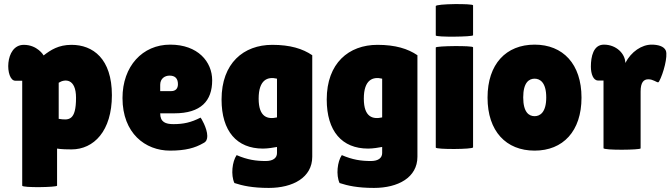

<svg xmlns="http://www.w3.org/2000/svg" viewBox="-20 -729 3295 942"><path d="M89 -333V182C89 193 260 190 260 182V0L276 2C287 3 304 4 331 4C440 4 529 -86 529 -262C529 -441 436 -509 331 -509C267 -509 229 -484 194 -457C194 -458 163 -509 97 -509C0 -509 6 -333 55 -333ZM353 -249C353 -137 318 -138 268 -146V-323C297 -342 353 -346 353 -249Z M978 -27C993 -34 997 -47 997 -62C997 -100 965 -153 964 -152C917 -128 880 -120 831 -120C792 -120 766 -130 766 -173H835C966 -173 1021 -234 1021 -335C1021 -426 951 -510 815 -510C679 -510 581 -404 581 -248C581 -75 693 10 814 10C890 10 937 -3 978 -27ZM853 -316C853 -293 840 -282 820 -282H766V-313C766 -344 789 -358 812 -358C839 -358 853 -344 853 -316Z M1270 0C1294 0 1323 -5 1339 -8V22C1339 45 1321 61 1284 61C1236 61 1194 55 1141 32C1119 64 1112 130 1130 169C1170 182 1218 193 1299 193C1417 193 1512 142 1512 40V-458C1465 -490 1404 -509 1316 -509C1175 -509 1067 -419 1067 -241C1067 -85 1142 0 1270 0ZM1249 -245C1249 -339 1294 -354 1339 -343V-153C1295 -143 1249 -152 1249 -245Z M1786 0C1810 0 1839 -5 1855 -8V22C1855 45 1837 61 1800 61C1752 61 1710 55 1657 32C1635 64 1628 130 1646 169C1686 182 1734 193 1815 193C1933 193 2028 142 2028 40V-458C1981 -490 1920 -509 1832 -509C1691 -509 1583 -419 1583 -241C1583 -85 1658 0 1786 0ZM1765 -245C1765 -339 1810 -354 1855 -343V-153C1811 -143 1765 -152 1765 -245Z M2118 -5C2118 5 2301 4 2301 -6V-497C2301 -506 2118 -504 2118 -496ZM2118 -555C2118 -546 2301 -548 2301 -556V-703C2301 -712 2118 -711 2118 -699Z M2372 -250C2372 -85 2463 10 2603 10C2742 10 2833 -85 2833 -250C2833 -415 2742 -510 2603 -510C2463 -510 2372 -415 2372 -250ZM2547 -251C2547 -325 2576 -343 2603 -343C2629 -343 2660 -325 2660 -251C2660 -177 2629 -159 2603 -159C2576 -159 2547 -177 2547 -251Z M2941 -2C2941 9 3123 7 3123 -1V-280C3123 -325 3138 -340 3161 -340C3184 -340 3201 -325 3209 -325C3210 -325 3212 -327 3214 -330C3235 -369 3257 -452 3247 -480C3238 -503 3206 -510 3177 -510C3129 -510 3077 -476 3048 -420C3048 -464 3005 -510 2943 -510C2891 -510 2879 -451 2879 -402C2879 -366 2891 -334 2914 -334H2941Z"/></svg>

Font: Lilita 2
Style: Regular
Weight: 400
Designer: Juan Montoreano
Foundry: Juan Montoreano
Version: Version 2.001